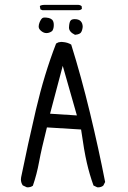

<svg xmlns="http://www.w3.org/2000/svg" viewBox="-20 -807 540 807"><path d="M306.2 -764.2Q308.1 -764.2 310.1 -764.2Q318.8 -764.2 324.2 -770L323.2 -781.2Q316.4 -786.6 307.6 -786.6H166Q155.8 -786.6 148.4 -782.7L147.5 -781.2L149.9 -767.6L158.2 -764.2ZM169.4 -668.5Q171.9 -668 175.3 -668Q186 -668 195.8 -674.3Q199.7 -676.3 201.2 -679.7Q206.1 -688.5 206.1 -702.1Q206.1 -716.8 199.2 -724.1Q193.8 -729 185.1 -731.4Q174.3 -733.4 168 -733.4Q160.2 -733.4 156.7 -730Q147.9 -720.7 143.6 -704.1Q142.6 -699.2 142.6 -696Q142.6 -692.9 143.1 -690.9Q144 -685.5 149.4 -680.2Q158.7 -670.9 169.4 -668.5ZM270 -690.9Q270 -672.9 295.4 -660.6Q307.6 -661.6 315.9 -666.5Q322.8 -670.4 326.2 -685.1Q327.6 -690.4 327.6 -693.8Q327.6 -709.5 318.8 -718.3Q310.5 -726.6 293.9 -726.6Q282.2 -726.6 277.3 -721.2Q271 -714.4 270 -691.9Q270 -691.4 270 -690.9ZM303.2 -321.8 190.4 -329.1 243.7 -530.3ZM92.3 -20Q94.2 -19.5 97.9 -19.5Q101.6 -19.5 107.2 -21Q112.8 -22.5 118.2 -26.4Q134.8 -74.7 144.3 -126.7Q153.8 -178.7 177.2 -271.5L320.8 -262.7Q333.5 -172.4 345 -122.8Q356.4 -73.2 373 -27.3L388.2 -20Q390.1 -19.5 391.6 -19.5Q405.3 -19.5 414.1 -26.9L421.9 -42Q395 -180.2 358.2 -332.8Q321.3 -485.4 279.3 -619.6Q264.2 -628.9 243.7 -630.4H243.2Q240.7 -630.9 239 -630.9Q237.3 -630.9 235.4 -630.6Q233.4 -630.4 230.7 -629.9Q228 -629.4 225.1 -628.9Q220.2 -627 215.8 -624Q166 -495.6 131.1 -346.2Q96.2 -196.8 68.8 -62Q67.9 -57.1 67.9 -53.2Q67.9 -39.1 75.7 -27.8Z"/></svg>

Font: NaikaiFont
Style: Light
Weight: 300
Version: Version 1.89